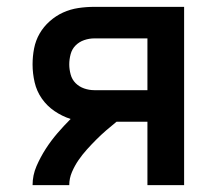

<svg xmlns="http://www.w3.org/2000/svg" viewBox="-20 -540 640 560"><path d="M75 0Q75 -29 86.5 -55.5Q98 -82 113.5 -106Q129 -130 147.5 -151.5Q166 -173 186 -193Q161 -201 139 -216Q117 -231 102 -252.5Q87 -274 81 -300Q75 -326 75 -352Q75 -376 79.5 -399Q84 -422 95.5 -442Q107 -462 125 -478Q143 -494 164 -503.5Q185 -513 208 -516.5Q231 -520 255 -520H517V0H410V-185H320Q305 -173 290 -160Q275 -147 261 -133Q247 -119 233.5 -104Q220 -89 209 -73Q198 -57 190 -38.5Q182 -20 182 0ZM255 -277H410V-428H255Q240 -428 225.5 -423Q211 -418 200.5 -407.5Q190 -397 186 -382Q182 -367 182 -352Q182 -338 186 -323Q190 -308 200.5 -297.5Q211 -287 225.5 -282Q240 -277 255 -277Z"/></svg>

Font: Zed Mono Semibold Extended
Style: Regular
Weight: 600
Width: 7
Monospace: yes
Designer: Belleve Invis
Foundry: Belleve Invis
Version: Version 1.0.0; ttfautohint (v1.8.4)